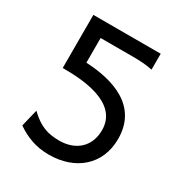

<svg xmlns="http://www.w3.org/2000/svg" viewBox="-170 -836 916 971"><g transform="rotate(30 288.0 -350.5)"><path d="M488.3 -712.9H95.2V-402.8C201.7 -402.8 424.8 -394.5 424.8 -229.5C424.8 -130.9 356.4 -75.7 263.7 -75.7C195.3 -75.7 148.4 -91.3 87.9 -148.9L63.5 -48.8C119.6 -10.7 177.2 12.2 252.9 12.2C405.8 12.2 517.6 -79.6 517.6 -231.9C517.6 -427.7 339.8 -478.5 185.5 -485.8V-629.9H373.5C414.6 -629.9 451.7 -627.9 488.3 -620.1Z"/></g></svg>

Font: Andika
Style: Regular
Weight: 400
Designer: Victor Gaultney, Annie Olsen, Julie Remington, Don Collingsworth, Eric Hays
Foundry: SIL International
Version: Version 1.000